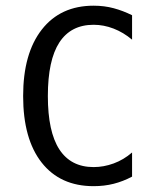

<svg xmlns="http://www.w3.org/2000/svg" viewBox="-20 -636 540 668"><path d="M439.5 -21.5Q408.2 -4.9 375.5 3.4Q342.8 11.7 305.7 11.7Q189.5 11.7 125 -70.3Q60.5 -152.3 60.5 -301.8Q60.5 -450.2 125.5 -533.2Q190.4 -616.2 305.7 -616.2Q342.8 -616.2 375.5 -607.4Q408.2 -598.6 439.5 -583V-498Q409.2 -523.4 375 -536.6Q340.8 -549.8 305.7 -549.8Q226.6 -549.8 186.5 -488.3Q146.5 -426.8 146.5 -301.8Q146.5 -177.7 186.5 -116.2Q226.6 -54.7 305.7 -54.7Q340.8 -54.7 375.5 -67.4Q410.2 -80.1 439.5 -105.5Z"/></svg>

Font: BabelStone Irk Bitig Colour
Style: Regular
Weight: 400
Designer: Andrew West
Foundry: BabelStone
Version: Version 1.03 June 7, 2023